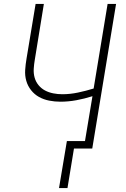

<svg xmlns="http://www.w3.org/2000/svg" viewBox="-20 -755 640 976"><path d="M280 201 320 -38H412L450 -266Q409 -253 368 -245.5Q327 -238 287 -238Q258 -238 230 -243.5Q202 -249 178.5 -262Q155 -275 138 -296.5Q121 -318 113.5 -344.5Q106 -371 108 -400Q110 -429 115 -458L161 -735H203L157 -452Q153 -429 151.5 -405.5Q150 -382 156 -360.5Q162 -339 176 -322Q190 -305 209 -295Q228 -285 250.5 -280.5Q273 -276 297 -276Q336 -276 376.5 -284.5Q417 -293 456 -305L527 -735H570L449 0H356L323 201Z"/></svg>

Font: Iosevka SS04 XLt Ex Obl
Style: Regular
Weight: 200
Width: 7
Italic angle: -9°
Monospace: yes
Designer: Belleve Invis
Foundry: Belleve Invis
Version: Version 19.0.0; ttfautohint (v1.8.4)